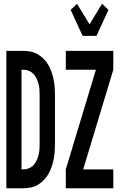

<svg xmlns="http://www.w3.org/2000/svg" viewBox="-20 -1007 640 1027"><path d="M14 0V-735H106Q126 -735 146.5 -730.5Q167 -726 184 -715.5Q201 -705 215.5 -690Q230 -675 240 -657Q250 -639 256.5 -619.5Q263 -600 267 -580Q271 -560 272.5 -539.5Q274 -519 274 -498V-237Q274 -216 272.5 -195.5Q271 -175 267 -155Q263 -135 256.5 -115.5Q250 -96 240 -78Q230 -60 215.5 -45Q201 -30 184 -19.5Q167 -9 146.5 -4.5Q126 0 106 0ZM95 -101H106Q121 -101 135 -107Q149 -113 159 -123.5Q169 -134 175.5 -148Q182 -162 186 -177Q190 -192 191 -207Q192 -222 192 -237V-498Q192 -513 191 -528Q190 -543 186 -558Q182 -573 175.5 -587Q169 -601 159 -611.5Q149 -622 135 -628Q121 -634 106 -634H95ZM422 -815 358 -954 392 -987 459 -877 526 -987 560 -954 496 -815ZM332 0V-101L493 -634H332V-735H586V-634L425 -101H586V0Z"/></svg>

Font: Iosevka Fixed Extended
Style: Bold
Weight: 700
Width: 7
Monospace: yes
Designer: Belleve Invis
Foundry: Belleve Invis
Version: Version 24.1.1; ttfautohint (v1.8.4)